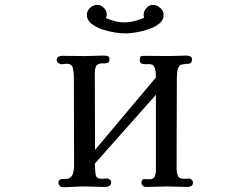

<svg xmlns="http://www.w3.org/2000/svg" viewBox="-20 -775 1040 798"><path d="M782 -17Q782 -5 774.5 -1.5Q767 2 757 2Q736 2 715.5 1Q695 0 675 0Q653 0 630.5 1Q608 2 586 2Q579 2 573.5 -3Q568 -8 568 -15Q568 -31 580 -30.5Q592 -30 602 -30Q619 -30 623.5 -42Q628 -54 628 -67V-381L374 -95L375 -82Q375 -67 377.5 -49.5Q380 -32 402 -32Q408 -32 413.5 -32.5Q419 -33 426 -33Q431 -33 436.5 -28.5Q442 -24 442 -18Q442 -7 434.5 -2.5Q427 2 417 2Q395 2 374 1Q353 0 331 0Q309 0 286.5 1.5Q264 3 242 3Q235 3 229 -2Q223 -7 223 -14Q223 -27 231.5 -29.5Q240 -32 251 -31.5Q262 -31 269 -35Q281 -42 284.5 -58Q288 -74 288 -87Q288 -179 287.5 -271.5Q287 -364 287 -456Q287 -473 283 -491.5Q279 -510 256 -510Q251 -510 245.5 -509Q240 -508 235 -508Q229 -508 222.5 -513.5Q216 -519 216 -525Q216 -536 223 -539.5Q230 -543 239 -543Q262 -543 285.5 -542.5Q309 -542 332 -542Q352 -542 371.5 -543Q391 -544 410 -544Q418 -544 426.5 -542Q435 -540 435 -530Q435 -515 426 -513Q417 -511 404.5 -511.5Q392 -512 383 -504.5Q374 -497 374 -469L375 -152L628 -453Q628 -463 627 -475.5Q626 -488 621 -498Q616 -508 603 -508Q599 -509 594.5 -508.5Q590 -508 586 -508Q576 -508 568.5 -510.5Q561 -513 561 -525Q561 -528 561.5 -531.5Q562 -535 563 -538Q565 -542 572 -542.5Q579 -543 582 -543Q607 -543 632 -542.5Q657 -542 682 -542Q700 -542 718 -543Q736 -544 754 -544Q762 -544 770 -541Q778 -538 778 -528Q778 -511 763 -510Q748 -509 737 -507Q727 -506 722 -495.5Q717 -485 716 -472.5Q715 -460 715 -451L714 -73Q714 -58 719 -45Q724 -32 743 -32Q748 -32 754 -32.5Q760 -33 766 -33Q771 -33 776.5 -28Q782 -23 782 -17ZM660 -713Q660 -691 641.5 -676.5Q623 -662 596 -653Q569 -644 542.5 -640Q516 -636 500 -636Q484 -636 457.5 -640Q431 -644 404.5 -653Q378 -662 359.5 -677Q341 -692 341 -713Q341 -730 354.5 -742.5Q368 -755 384 -755Q399 -755 411.5 -742.5Q424 -730 424 -714Q424 -708 420 -700Q438 -692 457.5 -687Q477 -682 497 -682Q518 -682 539 -687.5Q560 -693 579 -701Q577 -709 577 -714Q577 -729 589 -742Q601 -755 616 -755Q631 -755 645.5 -742.5Q660 -730 660 -713Z"/></svg>

Font: Kaisei HarunoUmi Medium
Style: Regular
Weight: 500
Designer: Font-Kai, 金井和夫
Foundry: KAZUO KANAI
Version: Version 5.003